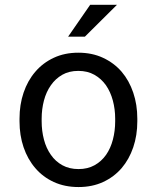

<svg xmlns="http://www.w3.org/2000/svg" viewBox="-20 -753 640 783"><path d="M59.6 -269V-258.3Q59.6 -201.2 76.2 -152.3Q92.8 -103.5 124 -67.4Q154.8 -31.2 199.5 -10.7Q244.1 9.8 300.3 9.8Q356 9.8 400.4 -10.7Q444.8 -31.2 476.1 -67.4Q506.8 -103.5 523.4 -152.3Q540 -201.2 540 -258.3V-269Q540 -326.2 523.4 -375.2Q506.8 -424.3 476.1 -460.4Q444.8 -496.6 400.1 -517.3Q355.5 -538.1 299.3 -538.1Q243.7 -538.1 199.2 -517.3Q154.8 -496.6 124 -460.4Q92.8 -424.3 76.2 -375.2Q59.6 -326.2 59.6 -269ZM149.9 -258.3V-269Q149.9 -307.6 159.2 -343Q168.5 -378.4 187.5 -405.3Q206.1 -432.1 233.9 -448Q261.7 -463.9 299.3 -463.9Q336.9 -463.9 365 -448Q393.1 -432.1 412.1 -405.3Q430.7 -378.4 440.2 -343Q449.7 -307.6 449.7 -269V-258.3Q449.7 -219.2 440.4 -183.8Q431.2 -148.4 412.6 -121.6Q393.6 -94.7 365.5 -79.1Q337.4 -63.5 300.3 -63.5Q262.7 -63.5 234.4 -79.1Q206.1 -94.7 187.5 -121.6Q168.5 -148.4 159.2 -183.8Q149.9 -219.2 149.9 -258.3ZM347.7 -733.4 257.8 -603.5H326.2L457 -733.4Z"/></svg>

Font: RobotoMono Nerd Font
Style: Regular
Weight: 400
Monospace: yes
Designer: Google
Version: Version 3.000;Nerd Fonts 3.2.1